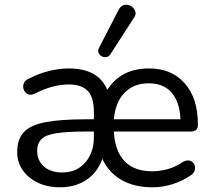

<svg xmlns="http://www.w3.org/2000/svg" viewBox="-20 -787 901 816"><path d="M449 -556Q440 -543 425.5 -544Q411 -545 402 -556.5Q393 -568 401 -584L484 -745Q493 -763 508 -766Q523 -769 536 -761.5Q549 -754 554.5 -740Q560 -726 549 -711ZM234 9Q181 9 140 -11Q99 -31 76 -64.5Q53 -98 53 -140Q53 -194 80.5 -224.5Q108 -255 172 -267.5Q236 -280 346 -280H379V-311Q379 -373 353 -400.5Q327 -428 272 -428Q203 -428 128 -389Q110 -381 98 -387Q86 -393 81 -406Q76 -419 81 -432.5Q86 -446 103 -453Q146 -475 189 -485.5Q232 -496 273 -496Q398 -496 436 -405Q494 -496 612 -496Q708 -497 764.5 -433.5Q821 -370 821 -260V-254Q821 -243 814 -235.5Q807 -228 791 -228H464Q468 -146 509 -102.5Q550 -59 627 -59Q658 -59 692 -68Q726 -77 757 -99Q774 -108 787 -104Q800 -100 805.5 -88.5Q811 -77 807.5 -63Q804 -49 788 -40Q756 -18 714 -4.5Q672 9 628 9Q552 9 497.5 -21.5Q443 -52 415 -112Q395 -55 348 -23Q301 9 234 9ZM464 -280H747Q744 -352 710 -392.5Q676 -433 612 -433Q548 -433 509 -392.5Q470 -352 464 -280ZM379 -228H346Q266 -228 220.5 -221Q175 -214 156.5 -196Q138 -178 138 -145Q138 -105 166.5 -79.5Q195 -54 245 -54Q305 -54 342 -96Q379 -138 379 -204Z"/></svg>

Font: Chiron GoRound TC N
Style: Regular
Weight: 350
Designer: Ryoko NISHIZUKA 西塚涼子 (kana, bopomofo & ideographs); Paul D. Hunt (Latin, Greek & Cyrillic); Sandoll Communications 산돌커뮤니
Foundry: Adobe
Version: Version 1.000;hotconv 1.1.1;makeotfexe 2.6.0